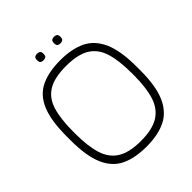

<svg xmlns="http://www.w3.org/2000/svg" viewBox="-211 -890 1032 1032"><g transform="rotate(-45 305.0 -374.0)"><path d="M305 11Q218 11 159 -17Q100 -45 70 -113.5Q40 -182 40 -302V-332Q40 -452 69 -520.5Q98 -589 157 -617.5Q216 -646 305 -646Q391 -646 450 -618Q509 -590 540 -521.5Q571 -453 571 -332V-302Q571 -182 540 -113.5Q509 -45 450 -17Q391 11 305 11ZM305 -32Q392 -32 440.5 -62Q489 -92 508.5 -153Q528 -214 528 -308V-326Q528 -421 509 -482Q490 -543 441.5 -572.5Q393 -602 305 -602Q216 -602 168 -572.5Q120 -543 101.5 -482Q83 -421 83 -326V-308Q83 -214 102 -153Q121 -92 169.5 -62Q218 -32 305 -32ZM370 -709Q360 -709 353 -713.5Q346 -718 346 -734Q346 -750 353 -754.5Q360 -759 370 -759Q380 -759 387.5 -754.5Q395 -750 395 -734Q395 -718 387.5 -713.5Q380 -709 370 -709ZM241 -709Q231 -709 224 -713.5Q217 -718 217 -734Q217 -750 224 -754.5Q231 -759 241 -759Q252 -759 259 -754.5Q266 -750 266 -734Q266 -718 259 -713.5Q252 -709 241 -709Z"/></g></svg>

Font: Matangi Light
Style: Regular
Weight: 300
Designer: Prashant Pant
Foundry: The Graphic Ant
Version: Version 3.002